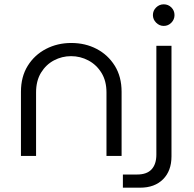

<svg xmlns="http://www.w3.org/2000/svg" viewBox="-20 -722 899 889"><path d="M77 0V-297Q77 -367 108.5 -417.5Q140 -468 193 -495.5Q246 -523 310 -523Q375 -523 427.5 -495.5Q480 -468 511.5 -417.5Q543 -367 543 -297V0H473V-294Q473 -347 450 -384.5Q427 -422 389.5 -442Q352 -462 309 -462Q267 -462 230 -442.5Q193 -423 170 -385.5Q147 -348 147 -294V0ZM549 147V86H615Q660 86 682 62Q704 38 704 -6V-510H774V2Q774 69 735 108Q696 147 629 147ZM738 -602Q718 -602 703 -617Q688 -632 688 -652Q688 -673 703 -687.5Q718 -702 738 -702Q759 -702 773.5 -687.5Q788 -673 788 -652Q788 -632 773.5 -617Q759 -602 738 -602Z"/></svg>

Font: MuseoModerno Thin Light
Style: Regular
Weight: 300
Version: Version 1.003